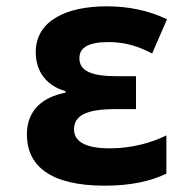

<svg xmlns="http://www.w3.org/2000/svg" viewBox="-20 -577 603 607"><path d="M311 10C393 10 456 -4 506 -28V-149C460 -126 397 -108 327 -108C246 -108 214 -132 214 -168C214 -209 248 -232 344 -232H410V-336H352C270 -336 231 -352 231 -393C231 -428 262 -444 324 -444C377 -444 418 -430 461 -408L508 -516C450 -544 386 -557 317 -557C189 -557 93 -511 93 -412C93 -349 129 -305 187 -289V-284C115 -270 65 -229 65 -152C65 -54 137 10 311 10Z"/></svg>

Font: Noto Sans Mono SemiCondensed ExtraBold
Style: Regular
Weight: 800
Width: 4
Designer: Monotype Design Team
Foundry: Monotype Imaging Inc.
Version: Version 2.014